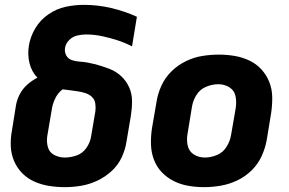

<svg xmlns="http://www.w3.org/2000/svg" viewBox="-20 -763 1192 791"><path d="M247 8Q280 8 313.5 2.5Q347 -3 379.5 -18Q412 -33 439 -57.5Q466 -82 481 -114Q496 -146 501 -179L519 -285Q524 -316 524 -346.5Q524 -377 512 -403.5Q500 -430 479 -449.5Q458 -469 430.5 -479.5Q403 -490 374 -498Q358 -502 342 -505Q326 -508 309.5 -509Q293 -510 277 -515Q261 -520 253 -534.5Q245 -549 248 -566Q251 -584 265 -598Q279 -612 297.5 -616.5Q316 -621 334 -621Q368 -621 400.5 -614Q433 -607 464 -597Q495 -587 524 -572L544 -694Q493 -717 438 -730Q383 -743 325 -743Q288 -743 250.5 -735Q213 -727 179.5 -704Q146 -681 125.5 -646.5Q105 -612 99 -575Q93 -538 101.5 -503Q110 -468 134 -443Q111 -431 92 -414Q73 -397 61.5 -375Q50 -353 46 -330L29 -224Q23 -192 24.5 -159.5Q26 -127 38.5 -98.5Q51 -70 72.5 -48.5Q94 -27 122.5 -14.5Q151 -2 182.5 3Q214 8 247 8ZM247 -114Q224 -114 203.5 -124.5Q183 -135 177 -158Q171 -181 175 -204L193 -310Q196 -333 207 -356.5Q218 -380 238 -395Q254 -393 270 -391Q286 -389 302 -386.5Q318 -384 333 -379Q348 -374 359 -363.5Q370 -353 372.5 -337Q375 -321 373 -305L355 -199Q351 -175 335.5 -153Q320 -131 295.5 -122.5Q271 -114 247 -114Z M821 8Q855 8 889.5 2Q924 -4 957 -19.5Q990 -35 1016.5 -61Q1043 -87 1058 -120Q1073 -153 1079 -187L1097 -297Q1102 -330 1101.5 -363Q1101 -396 1089.5 -425Q1078 -454 1057 -477Q1036 -500 1007.5 -513.5Q979 -527 947 -532.5Q915 -538 882 -538Q848 -538 813.5 -532.5Q779 -527 746 -511Q713 -495 686.5 -469Q660 -443 645 -410Q630 -377 625 -344L606 -234Q601 -200 602 -167.5Q603 -135 614 -105.5Q625 -76 646.5 -53.5Q668 -31 696 -17Q724 -3 756 2.5Q788 8 821 8ZM824 -114Q798 -114 778 -127Q758 -140 753 -164.5Q748 -189 753 -214L771 -324Q775 -349 789.5 -372Q804 -395 829 -405.5Q854 -416 880 -416Q905 -416 925.5 -403Q946 -390 950.5 -366Q955 -342 951 -317L932 -207Q928 -182 913.5 -158.5Q899 -135 874 -124.5Q849 -114 824 -114Z"/></svg>

Font: Iosevka Sparkle Heavy Oblique
Style: Regular
Weight: 900
Italic angle: -9°
Designer: Belleve Invis
Foundry: Belleve Invis
Version: Version 4.5.0; ttfautohint (v1.8.3)